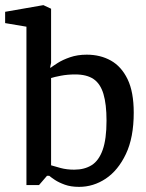

<svg xmlns="http://www.w3.org/2000/svg" viewBox="-32 -719 568 748"><path d="M276 9Q244 9 220.5 0.5Q197 -8 182 -18Q167 -28 160 -34H151L120 2H71V-615L-12 -629V-673L137 -699L167 -685V-474L164 -460V-454Q173 -461 192.5 -473.5Q212 -486 241 -496Q270 -506 306 -506Q359 -506 400 -483Q441 -460 465 -410.5Q489 -361 489 -280Q489 -183 458.5 -119Q428 -55 380 -23Q332 9 276 9ZM257 -58Q297 -58 325 -75.5Q353 -93 368 -135Q383 -177 383 -249Q383 -313 371 -353Q359 -393 332.5 -411Q306 -429 261 -429Q231 -429 205 -424Q179 -419 167 -415V-75Q180 -71 204 -64.5Q228 -58 257 -58Z"/></svg>

Font: Faustina Medium
Style: Regular
Weight: 500
Designer: Alfonso Garcia
Foundry: http://www.omnibus-type.com
Version: Version 1.200